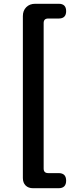

<svg xmlns="http://www.w3.org/2000/svg" viewBox="-20 -823 418 1016"><path d="M155 173Q130 173 115.5 158.5Q101 144 101 119V-738Q101 -767 119 -785Q137 -803 166 -803H291Q330 -803 330 -764Q330 -725 291 -725H235Q211 -725 211 -701V69Q211 93 235 93H290Q330 93 330 133Q330 173 290 173H215Z"/></svg>

Font: GenSenRounded TW B
Style: Regular
Weight: 700
Version: Version 1.501;PS 1;hotconv 16.6.51;makeotf.lib2.5.65220